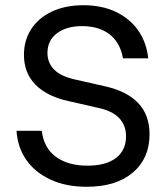

<svg xmlns="http://www.w3.org/2000/svg" viewBox="-20 -705 643 735"><path d="M311.7 10Q233.3 10 174.2 -17.1Q115 -44.2 81.2 -92.1Q47.5 -140 43.3 -204.2H140Q147.5 -139.2 193.8 -105Q240 -70.8 315 -70.8Q385.8 -70.8 424.2 -100.4Q462.5 -130 462.5 -183.3Q462.5 -225.8 435.4 -253.8Q408.3 -281.7 350.8 -293.3L244.2 -317.5Q160 -335.8 115.8 -380.8Q71.7 -425.8 71.7 -495Q71.7 -550.8 99.6 -593.8Q127.5 -636.7 178.8 -660.8Q230 -685 299.2 -685Q370 -685 423.3 -659.6Q476.7 -634.2 508.8 -588.8Q540.8 -543.3 547.5 -481.7H450.8Q440 -542.5 399.2 -573.8Q358.3 -605 294.2 -605Q234.2 -605 197.9 -577.5Q161.7 -550 161.7 -502.5Q161.7 -465 187.1 -438.8Q212.5 -412.5 270 -400L380.8 -375Q466.7 -355.8 509.6 -310Q552.5 -264.2 552.5 -190.8Q552.5 -99.2 488.8 -44.6Q425 10 311.7 10Z"/></svg>

Font: Funnel Sans Light
Style: Regular
Weight: 400
Version: Version 1.000